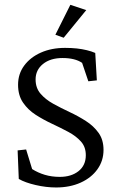

<svg xmlns="http://www.w3.org/2000/svg" viewBox="-20 -786 500 814"><path d="M217.8 8.8Q175.8 8.8 131.3 -1.5Q86.9 -11.7 59.6 -27.3L54.7 -148.4L90.8 -152.3L116.2 -69.3Q140.6 -53.7 169.9 -44.9Q199.2 -36.1 233.4 -36.1Q282.2 -36.1 313 -60.5Q343.8 -85 343.8 -127.9Q343.8 -163.1 323.2 -186Q302.7 -209 270 -226.6Q237.3 -244.1 200.7 -261.2Q164.1 -278.3 131.3 -299.3Q98.6 -320.3 77.6 -351.1Q56.6 -381.8 56.6 -426.8Q56.6 -472.7 82.5 -507.8Q108.4 -543 153.3 -563Q198.2 -583 255.9 -583Q282.2 -583 305.2 -580.6Q328.1 -578.1 348.1 -573.2Q368.2 -568.4 383.8 -561.5L390.6 -445.3L354.5 -441.4L328.1 -519.5Q297.9 -540 245.1 -540Q193.4 -540 162.1 -514.6Q130.9 -489.3 130.9 -449.2Q130.9 -413.1 151.9 -388.7Q172.9 -364.3 205.6 -346.2Q238.3 -328.1 274.9 -311Q311.5 -293.9 344.2 -272.9Q377 -252 397.9 -222.7Q418.9 -193.4 418.9 -150.4Q418.9 -104.5 393.1 -68.4Q367.2 -32.2 321.8 -11.7Q276.4 8.8 217.8 8.8ZM250 -626 214.8 -638.7 278.3 -765.6 345.7 -743.2Z"/></svg>

Font: Crimson Pro Light
Style: Regular
Weight: 300
Designer: Jacques Le Bailly
Foundry: Baron von Fonthausen
Version: Version 1.003